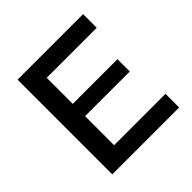

<svg xmlns="http://www.w3.org/2000/svg" viewBox="-184 -861 1015 1015"><g transform="rotate(-45 323.5 -354.0)"><path d="M207 -102H591V0H91V-708H581V-606H207V-411H541V-319H207Z"/></g></svg>

Font: Metropolitano Medium
Style: Regular
Weight: 500
Designer: Fonts by Alex Slobzheninov & Chris M. Simpson / Changes by Cristiano Sobral
Foundry: Fonts by Alex Slobzheninov & Chris M. Simpson / Changes by Cristiano Sobral
Version: Version 1.00;August 30, 2020;FontCreator 13.0.0.2681 64-bit